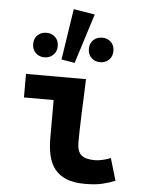

<svg xmlns="http://www.w3.org/2000/svg" viewBox="-57 -876 714 934"><g transform="rotate(5 300.0 -409.0)"><path d="M393 12Q339 12 303 -2.5Q267 -17 245.5 -44Q224 -71 215 -109Q206 -147 206 -194V-381H61V-496H354Q353 -457 351 -414.5Q349 -372 347.5 -330.5Q346 -289 345 -252Q344 -215 344 -188Q344 -142 365 -124.5Q386 -107 431 -107Q446 -107 467 -111.5Q488 -116 508 -124L540 -16Q514 -5 479 3.5Q444 12 393 12ZM143 -584Q118 -584 100.5 -600.5Q83 -617 83 -644Q83 -672 100.5 -688Q118 -704 143 -704Q168 -704 185.5 -688Q203 -672 203 -644Q203 -617 185.5 -600.5Q168 -584 143 -584ZM227 -581 265 -830 369 -813 292 -570ZM415 -584Q390 -584 372.5 -600.5Q355 -617 355 -644Q355 -672 372.5 -688Q390 -704 415 -704Q440 -704 457.5 -688Q475 -672 475 -644Q475 -617 457.5 -600.5Q440 -584 415 -584Z"/></g></svg>

Font: Source Code Pro
Style: Bold
Weight: 700
Monospace: yes
Designer: Paul D. Hunt, Teo Tuominen
Foundry: Adobe Systems Incorporated
Version: Version 2.030;PS 1.000;hotconv 16.6.51;makeotf.lib2.5.65220